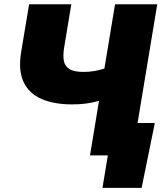

<svg xmlns="http://www.w3.org/2000/svg" viewBox="-20 -748 777 924"><path d="M325.7 -245.6Q241.2 -245.6 180.9 -271.2Q120.6 -296.9 93.8 -352.8Q66.9 -408.7 82 -499L120.1 -727.5H323.2L288.6 -518.6Q282.7 -482.9 287.1 -456.5Q291.5 -430.2 313.5 -416Q335.4 -401.9 382.3 -401.9Q411.1 -401.9 436.5 -406.5Q461.9 -411.1 482.4 -418L533.7 -727.5H736.8L616.2 0H413.1L456.5 -262.7Q421.4 -252.9 391.6 -249.3Q361.8 -245.6 325.7 -245.6ZM473.1 156.2 499 0H452.1L478 -156.2H725.1L661.6 156.2Z"/></svg>

Font: Inter Display Black
Style: Italic
Weight: 900
Italic angle: -9.39999°
Designer: Rasmus Andersson
Foundry: rsms
Version: Version 4.000;git-a52131595